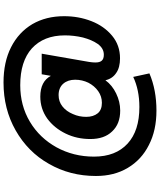

<svg xmlns="http://www.w3.org/2000/svg" viewBox="71 -767 909 1091"><g transform="rotate(-90 525.5 -221.5)"><path d="M602 -656C602 -656 602 -656 602 -656C501 -656 411 -633 330 -587C249 -541 185 -478 140 -398C94 -318 71 -229 71 -131C71 -131 71 -131 71 -131C71 -62 86 -2 117 50C148 102 191 142 247 170C303 199 368 213 443 213C443 213 443 213 443 213C520 213 591 200 654 173C654 173 634 81 634 81C634 81 634 81 634 81C585 104 528 116 463 116C463 116 463 116 463 116C373 116 304 94 255 49C206 4 181 -59 181 -142C181 -142 181 -142 181 -142C181 -220 199 -291 234 -355C269 -418 317 -469 379 -506C441 -543 510 -561 587 -561C587 -561 587 -561 587 -561C677 -561 747 -539 796 -495C845 -450 870 -388 870 -307C870 -307 870 -307 870 -307C870 -273 866 -239 858 -205C849 -171 837 -143 821 -120C804 -97 784 -86 760 -86C760 -86 760 -86 760 -86C744 -86 733 -90 726 -98C719 -106 716 -118 716 -134C716 -134 716 -134 716 -134C716 -145 717 -156 719 -169C719 -169 766 -439 766 -439C766 -439 649 -439 649 -439C649 -439 640 -387 640 -387C640 -387 640 -387 640 -387C619 -427 579 -447 522 -447C522 -447 522 -447 522 -447C476 -447 435 -434 398 -408C361 -381 333 -346 312 -303C291 -260 281 -213 281 -163C281 -163 281 -163 281 -163C281 -110 295 -69 324 -39C353 -8 392 7 443 7C443 7 443 7 443 7C477 7 509 -1 540 -16C571 -31 596 -51 615 -77C615 -77 615 -77 615 -77C621 -50 635 -30 656 -16C677 -1 705 6 740 6C740 6 740 6 740 6C789 6 832 -9 868 -39C904 -69 932 -108 951 -157C970 -206 979 -257 979 -312C979 -312 979 -312 979 -312C979 -380 964 -440 934 -492C903 -544 860 -584 803 -613C746 -642 679 -656 602 -656ZM487 -97C487 -97 487 -97 487 -97C460 -97 440 -105 427 -121C414 -137 407 -159 407 -186C407 -186 407 -186 407 -186C407 -213 412 -238 423 -262C433 -286 447 -306 466 -321C485 -336 506 -343 531 -343C531 -343 531 -343 531 -343C558 -343 580 -334 595 -317C610 -300 618 -277 618 -249C618 -249 618 -249 618 -249C618 -222 612 -197 601 -174C589 -151 573 -132 553 -118C533 -104 511 -97 487 -97Z"/></g></svg>

Font: Girnar Poppins
Style: SemiBold
Weight: 500
Designer: Ninad Kale (Devanagari), Jonny Pinhorn (Latin)
Foundry: Indian Type Foundry
Version: ""